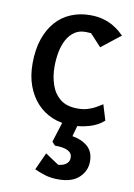

<svg xmlns="http://www.w3.org/2000/svg" viewBox="-84 -539 586 840"><g transform="rotate(10 209.5 -119.0)"><path d="M249 4Q203 4 164 -12.5Q125 -29 96.5 -60Q68 -91 52 -134.5Q36 -178 36 -233Q36 -295 52 -342Q68 -389 96.5 -421Q125 -453 164 -469Q203 -485 248 -485Q282 -485 307.5 -477.5Q333 -470 351.5 -459Q370 -448 382 -437.5Q394 -427 400 -421L315 -354L265 -408L243 -409Q214 -410 193 -396Q172 -382 158.5 -357.5Q145 -333 139 -301.5Q133 -270 133 -235Q133 -194 145.5 -156.5Q158 -119 186.5 -96Q215 -73 264 -73Q289 -73 308.5 -79Q328 -85 344 -94Q360 -103 372 -111L393 -42Q367 -18 328.5 -7Q290 4 249 4ZM235 247Q201 247 175.5 239Q150 231 128 221L163 144L223 184Q231 184 242.5 180.5Q254 177 263 168Q272 159 272 144Q272 104 195 104L181 89L209 0H277L263 50Q303 56 330.5 79Q358 102 358 146Q358 188 326.5 217.5Q295 247 235 247Z"/></g></svg>

Font: Kreon
Style: Regular
Weight: 400
Designer: Julia Petretta
Foundry: Julia Petretta and Eli Heuer
Version: Version 2.002